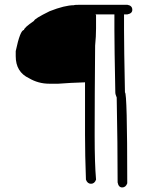

<svg xmlns="http://www.w3.org/2000/svg" viewBox="-20 -698 626 817"><path d="M326.2 -677.7H521.5Q543 -674.3 543 -656.2Q543 -640.6 521.5 -636.7H507.8V-570.3Q507.8 -499 511.7 -304.7Q521.5 -304.7 521.5 82Q515.1 99.6 500 99.6Q484.4 99.6 480.5 78.1Q480.5 -84 476.6 -283.2Q470.7 -296.4 470.7 -304.7Q466.8 -499 466.8 -570.3V-636.7H386.7L388.7 -632.8V-578.1Q388.7 -543 384.8 -503.9Q382.8 -283.7 382.8 -134.8V-119.1Q382.8 -2 388.7 66.4Q382.3 84 367.2 84Q352.1 84 345.7 66.4Q341.8 -38.1 341.8 -125V-347.7Q277.3 -345.7 228.5 -341.8H189.5Q143.1 -341.8 103.5 -365.2Q46.9 -391.6 46.9 -459V-480.5Q65.9 -570.3 82 -570.3Q82 -580.1 125 -609.4Q125 -617.7 191.4 -650.4Q255.9 -675.8 294.9 -675.8Q294.9 -677.7 326.2 -677.7Z"/></svg>

Font: CEF Fonts CJK
Style: Regular
Weight: 400
Designer: PartyBoss (派对大魔王)
Version: Release 2.25